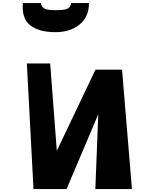

<svg xmlns="http://www.w3.org/2000/svg" viewBox="-20 -1279 1076 1301"><path d="M355 -1061Q244 -1061 185 -1107.5Q126 -1154 135 -1258H257Q262 -1230 283 -1220Q304 -1210 355 -1210Q413 -1210 435.5 -1219.5Q458 -1229 462 -1258H554L583 -1259Q583 -1165 519.5 -1113Q456 -1061 355 -1061ZM874 2H626L646 -505L431 2H207L162 -849H320L365 -257L627 -807H807Z"/></svg>

Font: OpenDyslexic
Style: Bold
Weight: 800
Designer: Abbie Gonzalez
Version: Version 0.920;hotconv 1.0.109;makeotfexe 2.5.65596